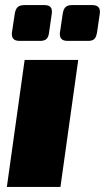

<svg xmlns="http://www.w3.org/2000/svg" viewBox="-20 -736 413 756"><path d="M288 -500 218 0H7L77 -500ZM154 -716Q172 -716 179 -708Q186 -700 184 -683L173 -607Q171 -590 163 -582.5Q155 -575 138 -575H57Q23 -575 27 -608L38 -681Q41 -700 49.5 -708Q58 -716 77 -716ZM343 -716Q360 -716 367.5 -708Q375 -700 373 -683L362 -608Q359 -590 351.5 -582.5Q344 -575 327 -575H246Q212 -575 216 -608L227 -682Q230 -701 238.5 -708.5Q247 -716 263 -716Z"/></svg>

Font: Exo 2 Black
Style: Italic
Weight: 900
Italic angle: -8°
Designer: Natanael Gama
Foundry: Natanael Gama
Version: Version 2.010